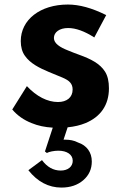

<svg xmlns="http://www.w3.org/2000/svg" viewBox="-20 -547 552 846"><path d="M250.5 279.5C290 279.5 322 268.5 347 247C372 225.5 384.5 198 384.5 164.5C384.5 124 362 93.5 324 81C306.5 71.5 286.5 68.5 268.5 68.5C265.5 68.5 263 68.5 260 68.5L278 14C307.5 11 333.5 5 356.5 -4.5C423 -32 460 -84 460 -158C460 -188.5 454.5 -212.5 443 -231C420.5 -267 379.5 -287.5 328 -306C312.5 -311.5 296 -318 279 -325C244.5 -338.5 217.5 -355.5 217.5 -379.5C217.5 -405 242 -423.5 280 -423.5C314 -423.5 352.5 -409.5 395.5 -382L448 -480.5C384.5 -512 329.5 -527 279 -527C157.5 -527 71.5 -460.5 71.5 -366C71.5 -340 77.5 -318.5 89.5 -301.5C113 -267.5 153.5 -247.5 195 -230C219.5 -220 239 -212 254.5 -205.5C285 -192.5 300 -179 300 -152.5C300 -117.5 274 -97.5 235.5 -97.5C189 -97.5 141 -122 98.5 -167.5L34 -64.5C56.5 -38 85 -18 119.5 -4.5C147 7 178 13.5 212.5 15.5L178 120.5L186.5 127C196.5 121.5 218.5 117 237 117C275 117 300.5 134 300.5 161.5C300.5 187 279.5 204.5 247.5 204.5C215 204.5 187.5 189 165 158.5L105 203C145 253.5 194 279.5 250.5 279.5Z"/></svg>

Font: Spartan
Style: Bold
Weight: 700
Designer: Matt Bailey, Mirko Velimirovic
Foundry: Matt Bailey
Version: Version 1.003